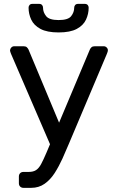

<svg xmlns="http://www.w3.org/2000/svg" viewBox="-20 -752 588 963"><path d="M97.7 190.2Q87.5 190.2 81.1 183.8Q74.7 177.4 74.7 167.3V133.2Q74.7 123 81.1 116.6Q87.5 110.3 97.7 110.3H124.2Q146.6 110.3 160.6 101.3Q174.7 92.3 186.3 70.8Q198 49.2 213.9 11.7L430.6 -503.3Q433.8 -510.7 439.3 -515.3Q444.8 -520 455.7 -520H500.5Q508.7 -520 514.9 -513.9Q521.1 -507.8 521.1 -499.8Q521.1 -496.2 519.9 -492.5Q518.8 -488.7 516 -481.7L326 -32.1Q310.9 4.3 293.3 43.3Q275.7 82.2 254.2 115.9Q232.6 149.5 203.7 169.8Q174.8 190.2 136.4 190.2ZM236.7 -15.1 35.4 -481.7Q30.3 -494.4 30.3 -499.3Q30.7 -507.6 36.8 -513.8Q42.9 -520 51.3 -520H98.4Q109.3 -520 114.7 -514.8Q120.1 -509.7 123.1 -503.3L289.3 -105.6ZM274 -589.3Q215.9 -589.3 183 -607Q150.1 -624.7 136.7 -653.4Q123.3 -682.1 123.3 -713.5Q123.3 -721.5 128.2 -727Q133.1 -732.5 142.3 -732.5H176.8Q185.8 -732.5 190.8 -727Q195.8 -721.5 195.8 -713.5Q195.8 -690.4 211.5 -670.9Q227.2 -651.4 274 -651.4Q321.6 -651.4 336.9 -670.9Q352.2 -690.4 352.2 -713.5Q352.2 -721.5 357.2 -727Q362.2 -732.5 371.2 -732.5H405.7Q414.7 -732.5 419.7 -727Q424.7 -721.5 424.7 -713.5Q424.7 -682.1 411.3 -653.4Q397.9 -624.7 365 -607Q332.1 -589.3 274 -589.3Z"/></svg>

Font: Rubik Light
Style: Regular
Weight: 300
Designer: Hubert and Fischer
Foundry: Hubert and Fischer
Version: Version 2.300;gftools[0.9.30]